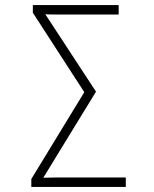

<svg xmlns="http://www.w3.org/2000/svg" viewBox="-20 -734 603 754"><path d="M103 0H474V-37H199C183 -37 167 -36 150 -36L357 -374L158 -678C170 -677 186 -677 199 -677H446V-714H109V-684L311 -372L103 -31Z"/></svg>

Font: Noto Sans Mono SemiCondensed ExtraLight
Style: Regular
Weight: 200
Width: 4
Designer: Monotype Design Team
Foundry: Monotype Imaging Inc.
Version: Version 2.014